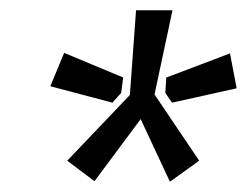

<svg xmlns="http://www.w3.org/2000/svg" viewBox="-20 -711 489 374"><path d="M316 -691H245L233 -526L111 -398L164 -358L254 -479L311 -357L368 -398L281 -527ZM105 -608 78 -543 199 -511 216 -530 220 -560ZM428 -607 304 -560 302 -530 315 -511 441 -539Z"/></svg>

Font: Exo 2 Semi Bold
Style: Italic
Weight: 600
Italic angle: -8°
Designer: Natanael Gama
Version: Version 1.001;PS 001.001;hotconv 1.0.88;makeotf.lib2.5.64775